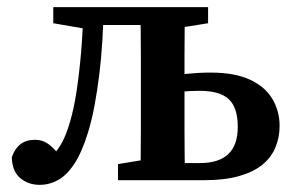

<svg xmlns="http://www.w3.org/2000/svg" viewBox="-20 -504 830 537"><path d="M91 13Q59 13 36.5 -6Q14 -25 13 -64Q21 -88 37 -100.5Q53 -113 78 -113Q100 -113 117.5 -99.5Q135 -86 152 -62L148 -52H124L122 -63Q142 -84 154 -106.5Q166 -129 176 -164Q187 -201 194.5 -251Q202 -301 207 -360Q212 -419 213 -484H270Q269 -434 266 -386Q263 -338 257.5 -294Q252 -250 244.5 -209.5Q237 -169 226 -133Q209 -78 188 -46Q167 -14 142.5 -0.5Q118 13 91 13ZM222 -423 129 -439V-484H237V-423ZM238 -434V-484H427V-434ZM310 0V-45L413 -62H433V0ZM372 0Q373 -26 373.5 -63Q374 -100 374 -140Q374 -180 374 -213V-272Q374 -304 374 -344Q374 -384 373.5 -422Q373 -460 372 -484H498Q497 -460 496.5 -422Q496 -384 496 -343.5Q496 -303 496 -271V-213Q496 -180 496 -140Q496 -100 496.5 -63Q497 -26 498 0ZM437 -423V-484H562V-439L462 -423ZM444 0V-48H540Q592 -48 618.5 -73Q645 -98 645 -149Q645 -203 620 -226.5Q595 -250 538 -250Q512 -250 486 -247.5Q460 -245 439 -240V-288Q467 -294 502 -297.5Q537 -301 569 -301Q637 -301 679.5 -281Q722 -261 742 -227Q762 -193 762 -152Q762 -120 750.5 -92Q739 -64 714 -43.5Q689 -23 648.5 -11.5Q608 0 551 0Z"/></svg>

Font: Source Serif 4 18pt SemiBold
Style: Regular
Weight: 600
Designer: Frank Grießhammer
Foundry: Adobe Systems Incorporated
Version: Version 4.004;hotconv 1.0.116;makeotfexe 2.5.65601